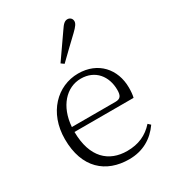

<svg xmlns="http://www.w3.org/2000/svg" viewBox="-196 -910 927 1030"><g transform="rotate(-30 268.0 -394.5)"><path d="M235 -616 253 -603C297 -645 339 -687 377 -722C403 -747 413 -761 413 -775C413 -793 399 -803 385 -803C369 -803 357 -793 338 -764C306 -718 271 -668 235 -616ZM298 14C384 14 448 -25 492 -88L477 -102C434 -54 381 -30 311 -30C198 -30 117 -101 116 -260H482C486 -275 488 -296 488 -320C488 -435 412 -522 289 -522C160 -522 52 -416 52 -252C52 -73 155 14 298 14ZM117 -290C126 -413 198 -491 288 -491C377 -491 428 -425 428 -341C428 -306 419 -290 387 -290Z"/></g></svg>

Font: Noto Serif CJK HK ExtraLight
Style: Regular
Weight: 200
Designer: Ryoko NISHIZUKA 西塚涼子 (kana & ideographs); Frank Grießhammer (Latin, Greek & Cyrillic); Wenlong ZHANG 张文龙 (bopomofo); San
Foundry: Adobe
Version: Version 2.001;hotconv 1.1.0;makeotfexe 2.6.0